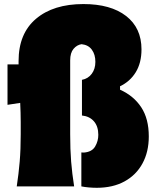

<svg xmlns="http://www.w3.org/2000/svg" viewBox="-20 -896 763 923"><path d="M445.3 6.8Q427.7 6.8 407.5 5.1Q387.2 3.4 371.1 0V-163.1Q375 -162.6 383.3 -162.6Q421.9 -165.5 437.3 -191.7Q452.6 -217.8 452.6 -247.6Q452.6 -288.6 431.6 -312.7Q410.6 -336.9 374 -340.8V-512.2Q403.3 -517.6 420.9 -541Q438.5 -564.5 438.5 -598.6Q438.5 -633.8 421.6 -657Q404.8 -680.2 372.1 -683.6Q349.6 -680.2 333.5 -661.1Q317.4 -642.1 317.4 -605.5V-250.5Q317.4 -177.2 322 -119.1Q326.7 -61 336.4 0H60.5Q69.8 -61 74.7 -119.1Q79.6 -177.2 79.6 -250.5V-308.6Q79.6 -331.5 78.9 -355Q78.1 -378.4 77.1 -401.4L16.1 -392.1V-586.4H69.3V-602.1Q69.3 -734.9 153.1 -805.7Q236.8 -876.5 380.9 -876.5Q512.2 -876.5 586.2 -819.1Q660.2 -761.7 660.2 -658.7Q660.2 -593.8 632.6 -548.8Q605 -503.9 557.1 -481.4V-464.8Q622.6 -435.5 658.9 -380.4Q695.3 -325.2 695.3 -240.2Q695.3 -166 665 -110.4Q634.8 -54.7 578.6 -23.9Q522.5 6.8 445.3 6.8Z"/></svg>

Font: Pinar DS1 Black
Style: Regular
Weight: 900
Designer: Amin Abedi
Version: Version 3.000